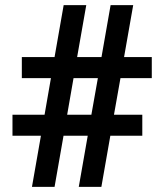

<svg xmlns="http://www.w3.org/2000/svg" viewBox="-20 -731 632 751"><path d="M105 0 140.1 -200.2H28.8V-282.2H154.3L179.2 -425.3H65.4V-507.8H193.4L229 -710.9H317.4L281.7 -507.8H377L412.6 -710.9H501L465.3 -507.8H573.7V-425.3H451.2L425.8 -282.2H536.6V-200.2H411.6L376.5 0H288.1L323.2 -200.2H228.5L193.4 0ZM242.7 -282.2H337.4L362.8 -425.3H267.6Z"/></svg>

Font: Vazirmatn RD FD
Style: Bold
Weight: 700
Designer: Saber Rastikerdar
Foundry: Saber Rastikerdar
Version: Version 33.003